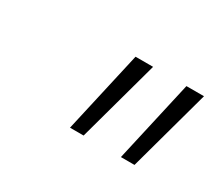

<svg xmlns="http://www.w3.org/2000/svg" viewBox="-52 -779 430 379"><g transform="rotate(30 163.0 -590.0)"><path d="M326 -683 275 -497H244L286 -683ZM210 -683 159 -497H128L170 -683Z"/></g></svg>

Font: Kantumruy Pro ExtraLight
Style: Italic
Weight: 250
Italic angle: -13°
Version: Version 1.002